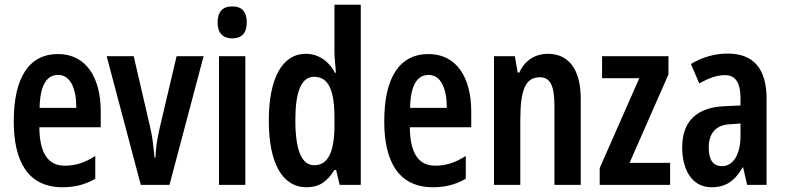

<svg xmlns="http://www.w3.org/2000/svg" viewBox="-20 -780 3315 810"><path d="M225 -552C102 -552 38 -452 38 -268C38 -102 96 10 244 10C294 10 340 -1 382 -26V-122C337 -93 297 -81 253 -81C183 -81 147 -133 146 -243H405V-310C405 -453 343 -552 225 -552ZM225 -464C277 -464 302 -407 302 -325H147C149 -424 179 -464 225 -464Z M574 0H695L839 -543H725L653 -237C641 -186 637 -147 636 -115H632C627 -162 624 -201 612 -250L544 -543H430Z M960 -753C919 -753 898 -730 898 -685C898 -641 920 -618 960 -618C1000 -618 1021 -641 1021 -685C1021 -729 1002 -753 960 -753ZM1015 -543H904V0H1015Z M1274 10C1327 10 1360 -14 1391 -63H1398L1413 0H1502V-760H1391V-559C1391 -534 1395 -509 1397 -473H1393C1365 -526 1320 -553 1270 -553C1171 -553 1114 -450 1114 -271C1114 -93 1170 10 1274 10ZM1306 -83C1252 -83 1226 -147 1226 -273C1226 -393 1251 -456 1305 -456C1365 -456 1391 -402 1391 -283V-252C1391 -137 1363 -83 1306 -83Z M1788 -552C1665 -552 1601 -452 1601 -268C1601 -102 1659 10 1807 10C1857 10 1903 -1 1945 -26V-122C1900 -93 1860 -81 1816 -81C1746 -81 1710 -133 1709 -243H1968V-310C1968 -453 1906 -552 1788 -552ZM1788 -464C1840 -464 1865 -407 1865 -325H1710C1712 -424 1742 -464 1788 -464Z M2291 -553C2241 -553 2195 -528 2171 -474H2164L2152 -543H2064V0H2175V-270C2175 -403 2197 -454 2258 -454C2304 -454 2319 -413 2319 -333V0H2430V-363C2430 -488 2379 -553 2291 -553Z M2807 0V-93H2636L2800 -466V-543H2520V-450H2677L2510 -71V0Z M3050 -554C2996 -554 2942 -539 2895 -510L2930 -428C2973 -452 3005 -463 3039 -463C3084 -463 3104 -429 3104 -366V-335L3037 -332C2921 -327 2858 -270 2858 -158C2858 -70 2895 10 2982 10C3043 10 3081 -18 3113 -74H3115L3132 0H3214V-363C3214 -489 3160 -554 3050 -554ZM3063 -256 3104 -259V-207C3104 -128 3073 -79 3026 -79C2990 -79 2970 -103 2970 -158C2970 -218 3000 -254 3063 -256Z"/></svg>

Font: Noto Sans Gujarati ExtraCondensed SemiBold
Style: Regular
Weight: 600
Width: 2
Designer: Jelle Bosma - Monotype Design Team, Universal Thirst
Foundry: Monotype Imaging Inc.
Version: Version 2.106